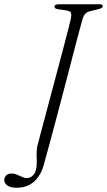

<svg xmlns="http://www.w3.org/2000/svg" viewBox="-83 -720 504 905"><path d="M306.5 -632Q304 -623.5 294.5 -588.2Q285 -553 271 -499.8Q257 -446.5 240.8 -383.2Q224.5 -320 207.2 -255Q190 -190 174.5 -131.5Q159 -73 147 -29Q135 15 129 36Q119 81.5 100 110Q81 138.5 55 151.8Q29 165 -4 165Q-34 165 -48.5 154.2Q-63 143.5 -63 128Q-62.5 115 -53.5 106.5Q-44.5 98 -27.5 98Q-17.5 98 -8.2 101.2Q1 104.5 9.5 108.8Q18 113 26.5 116.2Q35 119.5 43 119.5Q62 119.5 76.2 102.8Q90.5 86 90.5 40.5Q90.5 33 90 25.5Q89.5 18 89.5 9.5Q89.5 1 90 -8.2Q90.5 -17.5 92.2 -27.8Q94 -38 98 -49.5Q99 -54.5 107.2 -86Q115.5 -117.5 128.8 -166.8Q142 -216 157.5 -274.5Q173 -333 188.8 -392.2Q204.5 -451.5 218.2 -503Q232 -554.5 240.8 -589.8Q249.5 -625 251.5 -635Q255 -653 250.5 -660.8Q246 -668.5 228.5 -671L191 -676.5Q182 -678 177.8 -680.8Q173.5 -683.5 173.5 -689Q173.5 -694.5 179.2 -697.2Q185 -700 197.5 -700H384.5Q394 -700 397.5 -698Q401 -696 401 -691Q401 -685.5 396.2 -682.5Q391.5 -679.5 383 -677.5L349 -669Q337 -666.5 329.2 -662.8Q321.5 -659 316.2 -652Q311 -645 306.5 -632Z"/></svg>

Font: Fraunces ExtraLight
Style: Italic
Weight: 250
Italic angle: -16°
Version: Version 1.000;[b76b70a41]